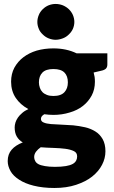

<svg xmlns="http://www.w3.org/2000/svg" viewBox="-20 -772 575 971"><path d="M250 -286.6Q288.6 -286.6 306.2 -306.2Q323.2 -324.7 323.2 -355.5Q323.2 -387.2 306.2 -404.8Q288.6 -422.9 250 -422.9Q211.9 -422.9 194.3 -404.8Q176.8 -386.7 176.8 -355.5Q176.8 -341.8 181.6 -328.1Q185.5 -315.9 194.3 -306.6Q203.1 -297.4 217.3 -292Q231 -286.6 250 -286.6ZM370.1 19Q370.1 0 353.5 -7.8Q336.4 -16.1 310.5 -19.5Q284.2 -22.9 251.5 -23.9Q214.8 -24.9 186 -27.3Q171.9 -17.6 162.6 -5.4Q152.8 7.3 152.8 22.5Q152.8 33.2 158.2 42.5Q162.6 51.8 174.3 58.1Q184.6 64 207 67.9Q229 71.8 257.8 71.8Q289.6 71.8 313 67.9Q334 64.5 347.7 57.1Q359.4 50.8 365.2 40Q370.1 30.8 370.1 19ZM367.2 -502.4H522.9V-445.8Q522.9 -433.1 516.1 -425.3Q508.3 -417.5 491.2 -414.1L453.6 -405.3Q455.1 -399.4 458.5 -382.8Q460 -371.6 460 -358.9Q460 -319.8 443.8 -289.1Q426.8 -257.8 399.4 -236.3Q370.6 -213.9 332.5 -203.1Q293 -190.9 250 -190.9Q241.2 -190.9 226.6 -191.9Q210.9 -192.9 204.1 -194.3Q187 -184.6 187 -170.9Q187 -157.7 201.2 -152.3Q214.4 -146.5 237.8 -144.5Q261.2 -142.6 290.5 -141.6Q308.6 -141.1 350.1 -138.2Q378.9 -135.3 410.2 -128.4Q436.5 -122.6 461.9 -107.4Q484.4 -93.8 499 -68.8Q513.2 -43.5 513.2 -6.8Q513.2 28.8 496.1 61.5Q479 94.7 445.8 121.1Q414.6 146 365.2 162.6Q316.9 178.7 254.9 178.7Q196.8 178.7 149.9 167Q106.4 156.2 76.7 136.7Q46.4 117.2 33.2 93.3Q19 67.9 19 42.5Q19 7.8 39.1 -15.1Q58.6 -37.6 95.2 -51.8Q76.2 -62.5 64.9 -81.5Q54.2 -99.6 54.2 -127.9Q54.2 -139.2 58.1 -152.3Q62 -165 70.8 -177.7Q77.6 -188 92.3 -200.7Q105.5 -212.4 123.5 -220.2Q82.5 -242.7 59.6 -276.9Q36.1 -312 36.1 -358.9Q36.1 -398.4 52.7 -429.7Q70.3 -461.4 98.1 -482.4Q127 -504.4 165.5 -516.1Q205.1 -527.3 250 -527.3Q315.9 -527.3 367.2 -502.4ZM356 -661.1Q356 -643.1 348.6 -626Q341.8 -610.8 328.1 -597.7Q314.9 -584.5 297.9 -578.1Q278.3 -570.8 261.2 -570.8Q244.1 -570.8 225.6 -578.1Q209.5 -584.5 196.3 -597.7Q182.1 -610.8 176.3 -626Q168.9 -643.1 168.9 -661.1Q168.9 -678.7 176.3 -696.3Q182.1 -711.4 196.3 -725.6Q209.5 -738.3 225.6 -745.1Q243.2 -752 261.2 -752Q279.8 -752 297.9 -745.1Q314.9 -737.8 328.1 -725.6Q341.8 -711.9 348.6 -696.3Q356 -678.7 356 -661.1Z"/></svg>

Font: Lato-ExtraBold
Style: Regular
Weight: 500
Designer: Lukasz Dziedzic with Adam Twardoch and Botio Nikoltchev
Foundry: tyPoland Lukasz Dziedzic
Version: ""